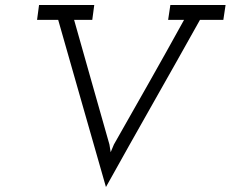

<svg xmlns="http://www.w3.org/2000/svg" viewBox="-20 -720 927 772"><path d="M137 -700 129 -640H214Q262 -470 310 -303.5Q358 -137 406 32Q500 -137 594.5 -303.5Q689 -470 784 -640H878L887 -700H665L656 -640H720Q650 -513 579.5 -388.5Q509 -264 438 -139L425 -108L420 -139Q384 -264 349 -389Q314 -514 278 -640H351L359 -700Z"/></svg>

Font: Josefin Slab Thin SemiBold
Style: Italic
Weight: 600
Italic angle: -12°
Version: Version 2.000